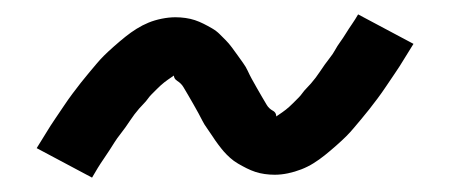

<svg xmlns="http://www.w3.org/2000/svg" viewBox="-20 -431 640 267"><path d="M108 -184 31 -225Q38 -236 44 -246Q50 -256 56.5 -265.5Q63 -275 69 -284Q75 -293 81 -301Q87 -309 92.5 -316Q98 -323 103.5 -329.5Q109 -336 114 -342Q119 -348 124.5 -353.5Q130 -359 138.5 -366.5Q147 -374 154.5 -380Q162 -386 170 -391Q178 -396 186.5 -399.5Q195 -403 205 -405Q215 -407 224 -407Q231 -407 238 -406Q245 -405 251 -403Q257 -401 263 -398Q269 -395 275 -391.5Q281 -388 285.5 -383.5Q290 -379 294 -375Q298 -371 302.5 -365Q307 -359 310.5 -354Q314 -349 318 -343.5Q322 -338 324.5 -332.5Q327 -327 330 -321.5Q333 -316 337 -309Q341 -302 344.5 -296Q348 -290 351 -285Q354 -280 359.5 -277Q365 -274 364 -267H361L367 -271Q373 -275 377.5 -278.5Q382 -282 387.5 -287.5Q393 -293 395.5 -295.5Q398 -298 400.5 -301.5Q403 -305 406 -308Q409 -311 412.5 -315Q416 -319 419 -323Q422 -327 425 -331.5Q428 -336 431.5 -341Q435 -346 439 -351Q443 -356 446 -361.5Q449 -367 453 -372.5Q457 -378 461 -384.5Q465 -391 469.5 -397.5Q474 -404 478 -411L555 -370Q548 -359 542 -349Q536 -339 529.5 -329.5Q523 -320 517 -311Q511 -302 505 -294Q499 -286 493.5 -279Q488 -272 482.5 -265.5Q477 -259 472 -253Q467 -247 461.5 -241.5Q456 -236 447.5 -228.5Q439 -221 431.5 -215Q424 -209 416 -204Q408 -199 399 -195.5Q390 -192 380.5 -190Q371 -188 362 -188Q355 -188 348 -189Q341 -190 335 -192Q329 -194 323 -197Q317 -200 311 -203.5Q305 -207 300 -211.5Q295 -216 291.5 -220Q288 -224 283.5 -230Q279 -236 275.5 -241.5Q272 -247 268 -252.5Q264 -258 261.5 -263Q259 -268 256 -273.5Q253 -279 249 -286Q245 -293 241.5 -299Q238 -305 235 -310Q232 -315 226.5 -318.5Q221 -322 222 -328H225L219 -324Q213 -320 208.5 -316.5Q204 -313 198.5 -307.5Q193 -302 190.5 -299.5Q188 -297 185.5 -293.5Q183 -290 180 -287Q177 -284 173.5 -280Q170 -276 167 -272Q164 -268 161 -263.5Q158 -259 154.5 -254Q151 -249 147 -244Q143 -239 139.5 -233.5Q136 -228 132.5 -222.5Q129 -217 124.5 -210.5Q120 -204 116 -197.5Q112 -191 108 -184Z"/></svg>

Font: Iosevka HT Medium Extended
Style: Italic
Weight: 500
Width: 7
Italic angle: -9°
Monospace: yes
Designer: Belleve Invis
Foundry: Belleve Invis
Version: Version 32.3.0; ttfautohint (v1.8.4)